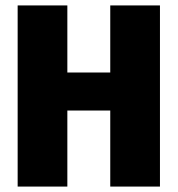

<svg xmlns="http://www.w3.org/2000/svg" viewBox="-20 -687 654 707"><path d="M386 -280H228V0H45V-667H228V-420H386V-667H569V0H386Z"/></svg>

Font: Epunda Sans Black
Style: Regular
Weight: 900
Designer: Simon Atzbach
Foundry: typofactur
Version: Version 2.204; ttfautohint (v1.8.4.7-5d5b)